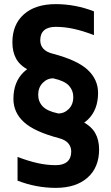

<svg xmlns="http://www.w3.org/2000/svg" viewBox="-20 -760 540 930"><path d="M260 -210Q291 -210 313 -232Q335 -254 335 -290Q335 -322 314 -345Q293 -368 240 -380Q163 -397 119.5 -420Q76 -443 58 -476Q40 -509 40 -555Q40 -641 95.5 -690.5Q151 -740 250 -740Q345 -740 435 -705V-590Q383 -610 338 -620Q293 -630 250 -630Q213 -630 194 -613.5Q175 -597 175 -565Q175 -541 189.5 -524.5Q204 -508 235 -500Q354 -469 404.5 -422Q455 -375 455 -310Q455 -228 405.5 -180.5Q356 -133 260 -125ZM250 150Q155 150 65 115V0Q117 20 162 30Q207 40 250 40Q287 40 306 23Q325 6 325 -26Q325 -49 310.5 -66Q296 -83 265 -91Q147 -122 96 -168.5Q45 -215 45 -281Q45 -362 94 -410Q143 -458 240 -466V-381Q209 -381 187 -358.5Q165 -336 165 -301Q165 -268 186.5 -245Q208 -222 260 -211Q337 -194 380.5 -170.5Q424 -147 442 -114Q460 -81 460 -36Q460 51 404 100.5Q348 150 250 150Z"/></svg>

Font: M PLUS 1 Code
Style: Bold
Weight: 700
Designer: Coji Morishita
Foundry: UNDERFOREST DESIGN
Version: Version 1.002